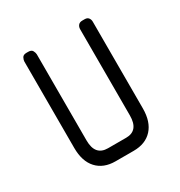

<svg xmlns="http://www.w3.org/2000/svg" viewBox="-108 -482 525 560"><g transform="rotate(-30 155.0 -202.0)"><path d="M185 0H124Q84 0 61.5 -24.5Q39 -49 39 -94V-385Q39 -390 42.5 -397Q46 -404 57 -404H63Q74 -404 77.5 -397Q81 -390 81 -385V-95Q81 -44 124 -44H185Q227 -44 227 -95V-385Q227 -393 231.5 -398.5Q236 -404 245 -404H253Q262 -404 266 -398.5Q270 -393 270 -386V-94Q270 -49 247.5 -24.5Q225 0 185 0Z"/></g></svg>

Font: Chathura
Style: Bold
Weight: 700
Designer: Appaji Ambarisha Darbha
Foundry: Aditya Fonts
Version: Version 1.002 2016